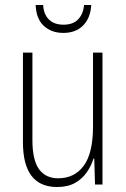

<svg xmlns="http://www.w3.org/2000/svg" viewBox="-20 -740 507 770"><path d="M391 -529V0H361L358 -104H355Q346 -75 328 -49Q310 -23 281 -6.5Q252 10 209 10Q72 10 72 -170V-529H110V-178Q110 -98 136.5 -61.5Q163 -25 213 -25Q279 -25 316 -75.5Q353 -126 353 -233V-529ZM346 -720Q343 -668 313.5 -638Q284 -608 234 -608Q186 -608 155.5 -636.5Q125 -665 123 -720H153Q155 -683 176 -662Q197 -641 235 -641Q273 -641 293.5 -662.5Q314 -684 317 -720Z"/></svg>

Font: Noto Sans Lao Looped Condensed ExtraLight
Style: Regular
Weight: 200
Width: 3
Designer: Mark Frömberg, Ben Mitchell
Foundry: The Fontpad Ltd
Version: Version 1.002; ttfautohint (v1.8.4.7-5d5b)